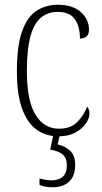

<svg xmlns="http://www.w3.org/2000/svg" viewBox="-20 -563 428 807"><path d="M225 10Q175 10 136 -16.5Q97 -43 74 -103Q51 -163 51 -263Q51 -371 73 -432Q95 -493 134 -518Q173 -543 223 -543Q285 -543 319.5 -512.5Q354 -482 354 -438Q354 -418 343.5 -409.5Q333 -401 316 -401Q316 -452 294.5 -482.5Q273 -513 222 -513Q183 -513 154 -490.5Q125 -468 109 -414Q93 -360 93 -264Q93 -140 129 -81Q165 -22 228 -22Q277 -22 305 -50.5Q333 -79 346 -114Q356 -105 356 -85Q356 -66 341 -44Q326 -22 297 -6Q268 10 225 10ZM201 224Q188 224 174 222Q160 220 146 214V187Q160 191 172.5 193Q185 195 197 195Q226 195 243.5 180Q261 165 261 131Q261 101 243 86Q225 71 191 66L207 -9H235L222 44Q251 50 273.5 69.5Q296 89 296 129Q296 177 270.5 200.5Q245 224 201 224Z"/></svg>

Font: Noto Serif Tamil Condensed ExtraLight
Style: Regular
Weight: 200
Width: 3
Designer: Indian Type Foundry, Tom Grace, and the Monotype Design Team
Foundry: Monotype Imaging Inc.
Version: Version 2.004; ttfautohint (v1.8.4.7-5d5b)